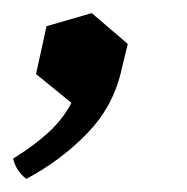

<svg xmlns="http://www.w3.org/2000/svg" viewBox="-24 -146 286 293"><path d="M116 -126 171 -79 162 -42Q150 15 109.5 57Q69 99 16 127Q0 114 -4 96Q27 77 49.5 56.5Q72 36 85 11L31 -33L47 -106Z"/></svg>

Font: Poltawski Nowy Medium
Style: Italic
Weight: 500
Italic angle: -12°
Version: Version 1.001;gftools[0.9.25]